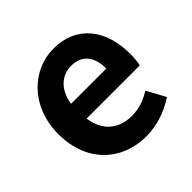

<svg xmlns="http://www.w3.org/2000/svg" viewBox="-151 -722 882 882"><g transform="rotate(-45 290.5 -280.5)"><path d="M323.4 13.8C392 13.8 462.8 -9.9 517.6 -47.9L468.1 -138.2C427.3 -113.1 387.7 -99.6 342.6 -99.6C259.1 -99.6 199.2 -147 186.7 -238.4H532.1C535.7 -252.4 538.8 -279 538.8 -306.4C538.8 -461.6 459.5 -573.5 304.7 -573.5C172.1 -573.5 44.2 -461.3 44.2 -279.9C44.2 -94.7 166.2 13.8 323.4 13.8ZM184.4 -336.9C196.1 -418.4 248.2 -460.2 307.1 -460.2C379.5 -460.2 413.3 -412 413.3 -336.9Z"/></g></svg>

Font: Source Han Sans JP VF
Style: Regular
Weight: 250
Designer: Ryoko NISHIZUKA 西塚涼子 (kana, bopomofo & ideographs); Paul D. Hunt (Latin, Greek & Cyrillic); Sandoll Communications 산돌커뮤니
Foundry: Adobe
Version: Version 2.004;hotconv 1.0.118;makeotfexe 2.5.65603